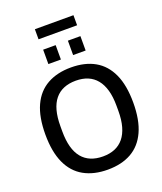

<svg xmlns="http://www.w3.org/2000/svg" viewBox="-180 -1127 1059 1254"><g transform="rotate(-20 349.5 -500.5)"><path d="M350 12Q254 12 185 -26.5Q116 -65 80 -144Q44 -223 44 -343Q44 -464 80 -542.5Q116 -621 185 -659.5Q254 -698 350 -698Q447 -698 515 -659.5Q583 -621 619 -542.5Q655 -464 655 -343Q655 -223 619 -144Q583 -65 515 -26.5Q447 12 350 12ZM350 -80Q397 -80 433 -95Q469 -110 494 -140.5Q519 -171 532 -217Q545 -263 545 -325V-361Q545 -423 532 -469Q519 -515 494 -545.5Q469 -576 433 -591Q397 -606 350 -606Q303 -606 266.5 -591Q230 -576 205 -545.5Q180 -515 167.5 -469Q155 -423 155 -361V-325Q155 -263 167.5 -217Q180 -171 205 -140.5Q230 -110 266.5 -95Q303 -80 350 -80ZM220 -769V-869H307V-769ZM392 -769V-869H479V-769ZM215 -943V-1013H483V-943Z"/></g></svg>

Font: Archivo SemiCondensed Medium
Style: Regular
Weight: 500
Width: 4
Designer: Hector Gatti
Foundry: Omnibus-Type
Version: Version 2.001